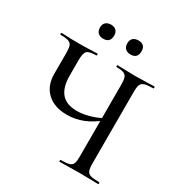

<svg xmlns="http://www.w3.org/2000/svg" viewBox="-187 -934 1003 1065"><g transform="rotate(30 314.0 -401.0)"><path d="M431 -542Q431 -571 426 -586Q421 -601 406 -607Q391 -613 360 -613Q357 -613 357 -619Q357 -625 360 -625Q383 -625 411.5 -623.5Q440 -622 474 -622Q509 -622 540 -623.5Q571 -625 596 -625Q598 -625 598 -619Q598 -613 596 -613Q560 -613 541.5 -607.5Q523 -602 517 -587.5Q511 -573 511 -544V-81Q511 -52 517 -37Q523 -22 541.5 -17Q560 -12 596 -12Q598 -12 598 -6Q598 0 596 0Q571 0 540 -1Q509 -2 474 -2Q437 -2 405.5 -1Q374 0 348 0Q346 0 346 -6Q346 -12 348 -12Q385 -12 402.5 -17Q420 -22 425.5 -37Q431 -52 431 -81ZM457 -329Q405 -286 355.5 -266Q306 -246 253 -246Q171 -246 125 -289.5Q79 -333 79 -408V-544Q79 -573 73.5 -587.5Q68 -602 51.5 -607.5Q35 -613 1 -613Q-2 -613 -2 -619Q-2 -625 1 -625Q16 -625 30 -624Q44 -623 64 -622.5Q84 -622 115 -622Q156 -622 183 -623.5Q210 -625 230 -625Q233 -625 233 -619Q233 -613 230 -613Q184 -613 171 -599Q158 -585 158 -542V-443Q158 -368 190 -330Q222 -292 291 -292Q322 -292 361.5 -302Q401 -312 448 -336ZM216 -712Q195 -712 182.5 -724Q170 -736 170 -758Q170 -779 182.5 -790.5Q195 -802 216 -802Q237 -802 249 -790.5Q261 -779 261 -758Q261 -712 216 -712ZM391 -712Q370 -712 357.5 -724Q345 -736 345 -758Q345 -779 357.5 -790.5Q370 -802 391 -802Q436 -802 436 -758Q436 -712 391 -712Z"/></g></svg>

Font: Cormorant Medium
Style: Regular
Weight: 500
Designer: Christian Thalmann (Catharsis Fonts)
Foundry: Catharsis Fonts
Version: Version 4.000